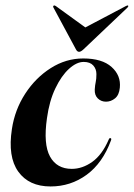

<svg xmlns="http://www.w3.org/2000/svg" viewBox="-20 -663 483 693"><path d="M282 -439.5Q256.5 -439.5 229 -414.5Q201.5 -389.5 179.8 -344Q158 -298.5 149.5 -236.5Q136 -142.5 160.5 -98Q185 -53.5 239 -53.5Q277.5 -53.5 313 -78.8Q348.5 -104 372.5 -159.5Q375 -165.5 378.5 -164.5Q383.5 -163.5 380.5 -156Q350.5 -74.5 292.8 -32.2Q235 10 162.5 10Q84.5 10 46 -43.5Q7.5 -97 23 -197.5Q33.5 -267 71 -324.8Q108.5 -382.5 163.2 -417.2Q218 -452 280.5 -452Q348.5 -452 382.8 -421.2Q417 -390.5 412.5 -346.5Q410 -320 395.2 -308Q380.5 -296 362.5 -296Q345 -296 333 -307.8Q321 -319.5 322 -340Q323 -356 325.5 -367Q328 -378 328 -395.5Q328 -414 316.5 -426.8Q305 -439.5 282 -439.5ZM281.5 -485Q272 -476 265.5 -476Q258.5 -476 254 -485L173 -635.5Q170.5 -640 173.5 -642.5Q176.5 -644.5 181 -641.5L288 -564L435 -641.5Q441 -644.5 442.5 -642.5Q444.5 -640.5 440 -635.5Z"/></svg>

Font: Fraunces 144pt S000 SemiBold
Style: Italic
Weight: 600
Italic angle: -16°
Version: Version 1.000; ttfautohint (v1.8.3)